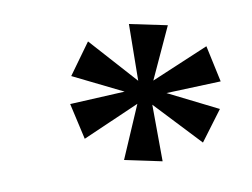

<svg xmlns="http://www.w3.org/2000/svg" viewBox="-54 -839 726 554"><g transform="rotate(-10 309.0 -561.5)"><path d="M381 -358 272 -381 338 -534 171 -461 147 -567 308 -575 164 -646 229 -736 352 -599 354 -765 464 -742 395 -592 563 -663 586 -556 426 -550 570 -478 505 -391 380 -524Z"/></g></svg>

Font: Noto Serif Tamil
Style: Bold Italic
Weight: 700
Italic angle: -12°
Designer: Indian Type Foundry, Tom Grace, and the Monotype Design Team
Foundry: Monotype Imaging Inc.
Version: Version 2.003; ttfautohint (v1.8.4.7-5d5b)